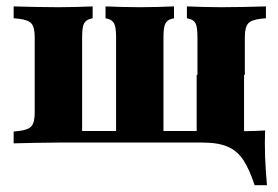

<svg xmlns="http://www.w3.org/2000/svg" viewBox="-20 -439 850 588"><path d="M158.9 -2.4Q122.6 -2.4 90.3 -1.6Q58.1 -0.8 21.8 0V-36.3L37.9 -37.9Q66.9 -41.1 76.6 -52.8Q86.3 -64.5 86.3 -94.4V-325Q86.3 -354.8 76.6 -366.5Q66.9 -378.2 37.9 -381.5L21.8 -383.1V-419.4Q58.1 -418.5 90.3 -417.7Q122.6 -416.9 158.9 -416.9Q187.9 -416.9 212.9 -417.7Q237.9 -418.5 263.7 -419.4V-383.1L257.3 -381.5Q243.5 -378.2 237.5 -367.3Q231.5 -356.5 231.5 -325V-37.9H708.9L729.8 -2.4H158.9ZM335.5 -18.5V-325Q335.5 -356.5 329.4 -367.3Q323.4 -378.2 309.7 -381.5L303.2 -383.1V-419.4Q329.8 -418.5 354.4 -417.7Q379 -416.9 408.1 -416.9Q437.1 -416.9 462.1 -417.7Q487.1 -418.5 512.9 -419.4V-383.1L506.5 -381.5Q492.7 -378.2 486.7 -367.3Q480.6 -356.5 480.6 -325V-18.5ZM584.7 -209.7V-325Q584.7 -356.5 579 -367.3Q573.4 -378.2 558.9 -381.5L552.4 -383.1V-419.4Q579 -418.5 604 -417.7Q629 -416.9 657.3 -416.9Q694.4 -416.9 726.2 -417.7Q758.1 -418.5 794.4 -419.4V-383.1L778.2 -381.5Q749.2 -378.2 739.5 -366.5Q729.8 -354.8 729.8 -325V-209.7ZM582.3 -2.4V-209.7H727.4V-2.4ZM582.3 -2.4 583.1 -10.5 641.1 -37.1H600.8H688.7Q714.5 -37.1 740.3 -37.5Q766.1 -37.9 791.9 -39.5Q790.3 0 791.9 41.9Q793.5 83.9 797.6 128.2H759.7Q744.4 80.6 725.8 52Q707.3 23.4 677.8 10.5Q648.4 -2.4 600.8 -2.4Z"/></svg>

Font: Playfair 9pt Black
Style: Regular
Weight: 900
Designer: Claus Eggers Sørensen
Foundry: Claus Eggers Sørensen
Version: Version 2.203